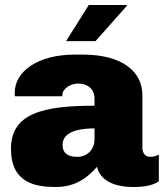

<svg xmlns="http://www.w3.org/2000/svg" viewBox="-20 -740 664 770"><path d="M489 -717 487 -720H336L245 -575H363ZM312 -521H279C131 -521 39 -453 39 -368C39 -362 39 -357 40 -354H230V-358C230 -386 265 -405 294 -405C330 -405 359 -384 359 -345V-316C151 -316 24 -285 24 -143C24 -7 121 10 204 10C286 10 334 -31 369 -71C380 -23 427 10 516 10C568 10 599 0 617 -13V-120C606 -114 594 -111 582 -111C567 -111 551 -121 551 -148V-359C551 -451 473 -521 312 -521ZM359 -225V-181C359 -138 327 -111 291 -111C260 -111 231 -120 231 -159C231 -198 267 -225 359 -225Z"/></svg>

Font: Chivo Light
Style: Bold
Weight: 900
Designer: Hector Gatti
Foundry: Omnibus-Type
Version: Version 1.003;PS 001.003;hotconv 1.0.70;makeotf.lib2.5.58329